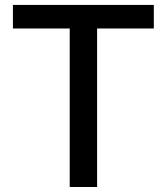

<svg xmlns="http://www.w3.org/2000/svg" viewBox="-20 -747 666 767"><path d="M31.6 -633.2H258.5V0H367.9V-633.2H594.5V-727.3H31.6Z"/></svg>

Font: RED Number Medium
Style: Regular
Weight: 500
Designer: RED UED
Foundry: rsms
Version: Version 1.003;FEAKit 1.0